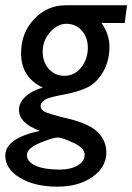

<svg xmlns="http://www.w3.org/2000/svg" viewBox="-31 -469 496 719"><path d="M444.8 -449.2 436 -382.8H349.1Q378.9 -340.8 378.9 -293.9Q378.9 -240.2 354.7 -199.2Q330.6 -158.2 295.7 -141.4Q260.7 -124.5 205.6 -114.5Q150.4 -104.5 135.7 -94.5Q121.1 -84.5 121.1 -70.8Q121.1 -60.5 133.8 -52Q146.5 -43.5 225.3 -24.4Q304.2 -5.4 335.7 26.6Q367.2 58.6 367.2 102.1Q367.2 156.7 315.4 193.4Q263.7 230 184.1 230Q98.6 230 43.7 196.8Q-11.2 163.6 -11.2 113.8Q-11.2 48.8 118.2 21Q40 -7.8 40 -58.1Q40 -84 64 -106.7Q87.9 -129.4 128.9 -141.1Q47.9 -179.7 47.9 -270Q47.9 -345.7 96.9 -397.5Q146 -449.2 214.8 -449.2ZM210 -185.1Q248.5 -185.1 273.2 -216.6Q297.9 -248 297.9 -290Q297.9 -329.6 275.1 -354.7Q252.4 -379.9 217.8 -379.9Q183.6 -379.9 156.2 -348.1Q128.9 -316.4 128.9 -275.9Q128.9 -236.3 151.9 -210.7Q174.8 -185.1 210 -185.1ZM190.9 166Q234.4 166 260.3 150.4Q286.1 134.8 286.1 109.9Q286.1 85.4 243.7 65.7Q201.2 45.9 186 45.9Q167 45.9 118.4 66.2Q69.8 86.4 69.8 111.8Q69.8 136.7 102.3 151.4Q134.8 166 190.9 166Z"/></svg>

Font: Myanmar Pyu Pro
Style: Regular
Weight: 400
Designer: Khon Soe Zaw Thu
Foundry: PaOh Unicode
Version: Version 2.00 April 29, 2017